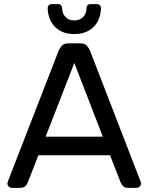

<svg xmlns="http://www.w3.org/2000/svg" viewBox="-20 -910 720 930"><path d="M16 0ZM513 -158H166L114 -25Q111 -17 103 -8.5Q95 0 75 0H38Q29 0 22.5 -6.5Q16 -13 16 -22Q16 -27 20 -36L265 -667Q270 -678 280 -689Q290 -700 310 -700H370Q390 -700 400 -689Q410 -678 415 -667L659 -36Q663 -27 663 -22Q663 -13 656.5 -6.5Q650 0 641 0H604Q584 0 576 -8.5Q568 -17 565 -25ZM201 -248H478L340 -605ZM340 -745Q306 -745 281.5 -756Q257 -767 241.5 -785Q226 -803 218.5 -825.5Q211 -848 211 -871Q211 -879 216 -884.5Q221 -890 230 -890H262Q271 -890 276 -884.5Q281 -879 281 -871Q281 -845 297 -828Q313 -811 340 -811Q367 -811 383 -828Q399 -845 399 -871Q399 -879 404 -884.5Q409 -890 418 -890H450Q459 -890 464 -884.5Q469 -879 469 -871Q469 -848 461.5 -825.5Q454 -803 438.5 -785Q423 -767 398.5 -756Q374 -745 340 -745Z"/></svg>

Font: Rubik
Style: Regular
Weight: 400
Designer: Hubert & Fischer
Foundry: Hubert & Fischer
Version: Version 1.002; ttfautohint (v1.6)